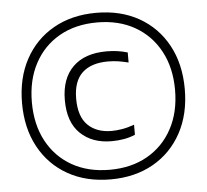

<svg xmlns="http://www.w3.org/2000/svg" viewBox="-53 -808 943 875"><g transform="rotate(-5 418.0 -370.0)"><path d="M418.5 11Q306.5 11 222.8 -36.5Q139 -84 92.5 -169.8Q46 -255.5 46 -370Q46 -484.5 92.5 -570.2Q139 -656 222.8 -703.5Q306.5 -751 418.5 -751Q530 -751 613.8 -703.5Q697.5 -656 744 -570.2Q790.5 -484.5 790.5 -370Q790.5 -255.5 744 -169.8Q697.5 -84 613.8 -36.5Q530 11 418.5 11ZM418.5 -33Q517.5 -33 591 -75Q664.5 -117 705.2 -192.8Q746 -268.5 746 -370Q746 -471.5 705.2 -547.2Q664.5 -623 591 -665Q517.5 -707 418.5 -707Q319 -707 245.5 -665Q172 -623 131.5 -547.2Q91 -471.5 91 -370Q91 -268.5 131.5 -192.8Q172 -117 245.5 -75Q319 -33 418.5 -33ZM438 -162Q349.5 -162 295.5 -213.8Q241.5 -265.5 241.5 -367Q241.5 -465 295.8 -518.5Q350 -572 450 -572Q501.5 -572 546 -558.5V-512.5Q522.5 -518.5 500.2 -522Q478 -525.5 452.5 -525.5Q375.5 -525.5 334.5 -487Q293.5 -448.5 293.5 -368.5Q293.5 -287 333.5 -247.8Q373.5 -208.5 442.5 -208.5Q464 -208.5 489.8 -212.8Q515.5 -217 546 -228V-182Q521.5 -171.5 494.5 -166.8Q467.5 -162 438 -162Z"/></g></svg>

Font: Encode Sans Cnd Lt
Style: Regular
Weight: 300
Width: 3
Designer: Multiple Designers
Foundry: Impallari Type
Version: Version 3.002; ttfautohint (v1.8.3) -l 8 -r 50 -G 200 -x 14 